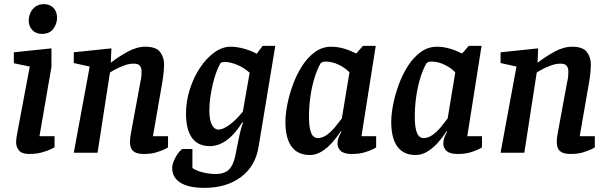

<svg xmlns="http://www.w3.org/2000/svg" viewBox="-20 -739 2944 929"><path d="M120 6Q86 6 72 -11Q58 -28 58 -50Q58 -61 60 -75Q62 -89 64 -98L124 -417L47 -433V-486L229 -505V-416L171 -80H244V-26Q241 -24 225 -16.5Q209 -9 182.5 -1.5Q156 6 120 6ZM182 -575Q154 -575 136.5 -593.5Q119 -612 119 -639Q119 -658 127 -676.5Q135 -695 151.5 -707Q168 -719 193 -719Q220 -719 238 -701.5Q256 -684 256 -653Q256 -624 238 -599.5Q220 -575 182 -575Z M677 6Q648 6 633.5 -2Q619 -10 614 -22.5Q609 -35 609 -50Q609 -63 610.5 -75.5Q612 -88 614 -97L659 -341Q662 -352 663.5 -365Q665 -378 665 -393Q665 -410 657 -420.5Q649 -431 627 -431Q604 -431 580 -422Q556 -413 537.5 -403Q519 -393 512 -388L452 0H337L414 -417L337 -434V-486L519 -505L516 -437H518Q535 -450 555.5 -463.5Q576 -477 597 -488.5Q618 -500 640 -506.5Q662 -513 683 -513Q735 -513 754.5 -487.5Q774 -462 774 -427Q774 -415 772.5 -398Q771 -381 769 -365Q767 -349 765 -339L720 -80H793V-26Q791 -24 775.5 -16.5Q760 -9 735 -1.5Q710 6 677 6Z M969 170Q893 170 853 145Q813 120 813 73Q813 62 818 47.5Q823 33 831 19Q839 5 848 -5.5Q857 -16 863 -18H911V74Q929 87 961 95Q993 103 1024 103Q1064 103 1086 83Q1108 63 1118 17Q1127 -28 1133.5 -60Q1140 -92 1145.5 -113Q1151 -134 1156 -145L1153 -148Q1117 -90 1077.5 -61Q1038 -32 995 -32Q938 -32 909 -72Q880 -112 880 -190Q880 -249 898.5 -307Q917 -365 948 -411.5Q979 -458 1017.5 -485.5Q1056 -513 1096 -513Q1125 -513 1158.5 -504Q1192 -495 1222 -479L1251 -517H1312L1231 -28Q1216 65 1146 117.5Q1076 170 969 170ZM1037 -112Q1059 -112 1091 -135.5Q1123 -159 1155 -199L1188 -387Q1159 -413 1126 -426Q1093 -439 1070 -439Q1059 -439 1054.5 -438Q1050 -437 1046 -432Q1036 -415 1026.5 -389Q1017 -363 1009.5 -331.5Q1002 -300 997.5 -267.5Q993 -235 993 -204Q993 -158 1005.5 -135Q1018 -112 1037 -112Z M1479 11Q1421 11 1391 -29.5Q1361 -70 1361 -150Q1361 -185 1370 -232Q1379 -279 1397 -328.5Q1415 -378 1441.5 -419.5Q1468 -461 1503.5 -487Q1539 -513 1583 -513Q1607 -513 1630.5 -507.5Q1654 -502 1673 -494Q1692 -486 1704 -480L1736 -517H1798L1729 -80H1800V-26Q1798 -24 1783 -16.5Q1768 -9 1743 -1.5Q1718 6 1682 6Q1645 6 1629 -8.5Q1613 -23 1613 -45Q1613 -59 1618 -73Q1623 -87 1632 -102L1629 -104Q1611 -76 1587.5 -49.5Q1564 -23 1536.5 -6Q1509 11 1479 11ZM1518 -71Q1540 -71 1561.5 -86.5Q1583 -102 1601.5 -124.5Q1620 -147 1634 -166L1671 -389Q1650 -411 1618.5 -426Q1587 -441 1556 -441Q1546 -441 1541 -439Q1536 -437 1532 -434Q1515 -405 1502 -363Q1489 -321 1482 -272.5Q1475 -224 1475 -171Q1475 -124 1485 -97.5Q1495 -71 1518 -71Z M1991 11Q1933 11 1903 -29.5Q1873 -70 1873 -150Q1873 -185 1882 -232Q1891 -279 1909 -328.5Q1927 -378 1953.5 -419.5Q1980 -461 2015.5 -487Q2051 -513 2095 -513Q2119 -513 2142.5 -507.5Q2166 -502 2185 -494Q2204 -486 2216 -480L2248 -517H2310L2241 -80H2312V-26Q2310 -24 2295 -16.5Q2280 -9 2255 -1.5Q2230 6 2194 6Q2157 6 2141 -8.5Q2125 -23 2125 -45Q2125 -59 2130 -73Q2135 -87 2144 -102L2141 -104Q2123 -76 2099.5 -49.5Q2076 -23 2048.5 -6Q2021 11 1991 11ZM2030 -71Q2052 -71 2073.5 -86.5Q2095 -102 2113.5 -124.5Q2132 -147 2146 -166L2183 -389Q2162 -411 2130.5 -426Q2099 -441 2068 -441Q2058 -441 2053 -439Q2048 -437 2044 -434Q2027 -405 2014 -363Q2001 -321 1994 -272.5Q1987 -224 1987 -171Q1987 -124 1997 -97.5Q2007 -71 2030 -71Z M2742 6Q2713 6 2698.5 -2Q2684 -10 2679 -22.5Q2674 -35 2674 -50Q2674 -63 2675.5 -75.5Q2677 -88 2679 -97L2724 -341Q2727 -352 2728.5 -365Q2730 -378 2730 -393Q2730 -410 2722 -420.5Q2714 -431 2692 -431Q2669 -431 2645 -422Q2621 -413 2602.5 -403Q2584 -393 2577 -388L2517 0H2402L2479 -417L2402 -434V-486L2584 -505L2581 -437H2583Q2600 -450 2620.5 -463.5Q2641 -477 2662 -488.5Q2683 -500 2705 -506.5Q2727 -513 2748 -513Q2800 -513 2819.5 -487.5Q2839 -462 2839 -427Q2839 -415 2837.5 -398Q2836 -381 2834 -365Q2832 -349 2830 -339L2785 -80H2858V-26Q2856 -24 2840.5 -16.5Q2825 -9 2800 -1.5Q2775 6 2742 6Z"/></svg>

Font: Faustina SemiBold
Style: Italic
Weight: 600
Italic angle: -8°
Designer: Alfonso Garcia
Foundry: http://www.omnibus-type.com
Version: Version 1.200